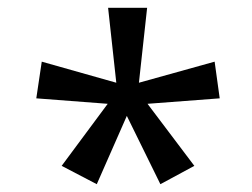

<svg xmlns="http://www.w3.org/2000/svg" viewBox="-20 -765 647 492"><path d="M138 -340 256 -499 73 -513 87 -607 278 -553 257 -745H357L336 -553L530 -607L543 -513L358 -499L478 -340L391 -293L305 -468L228 -293Z"/></svg>

Font: ltelugu15
Style: Book
Weight: 400
Designer: Jelle Bosma - Monotype Design Team
Foundry: Monotype Imaging Inc.
Version: Version 2.003